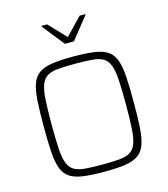

<svg xmlns="http://www.w3.org/2000/svg" viewBox="-132 -1021 988 1132"><g transform="rotate(-15 362.0 -455.5)"><path d="M362 8Q284 8 233 0.5Q182 -7 152.5 -27.5Q123 -48 109 -87Q95 -126 91 -188.5Q87 -251 87 -344Q87 -437 91 -499.5Q95 -562 109 -601Q123 -640 152.5 -660.5Q182 -681 233 -688.5Q284 -696 362 -696Q440 -696 491 -688.5Q542 -681 571.5 -660.5Q601 -640 615 -601Q629 -562 633 -499.5Q637 -437 637 -344Q637 -251 633 -188.5Q629 -126 615 -87Q601 -48 571.5 -27.5Q542 -7 491 0.5Q440 8 362 8ZM362 -36Q424 -36 465.5 -39.5Q507 -43 532 -57.5Q557 -72 569.5 -105Q582 -138 585.5 -195.5Q589 -253 589 -344Q589 -435 585.5 -492.5Q582 -550 569.5 -583Q557 -616 532 -630.5Q507 -645 465.5 -648.5Q424 -652 362 -652Q299 -652 258 -648.5Q217 -645 192 -630.5Q167 -616 154.5 -583Q142 -550 138.5 -492.5Q135 -435 135 -344Q135 -253 138.5 -195.5Q142 -138 154.5 -105Q167 -72 192 -57.5Q217 -43 258 -39.5Q299 -36 362 -36ZM334 -781 228 -914V-919H262L361 -815L461 -919H495V-914L389 -781Z"/></g></svg>

Font: Saira Thin ExtraLight
Style: Regular
Weight: 250
Version: Version 1.101